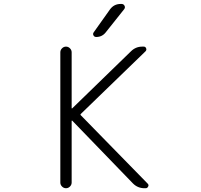

<svg xmlns="http://www.w3.org/2000/svg" viewBox="-20 -995 1040 993"><path d="M608.4 -974.6Q619.1 -974.6 624 -965.3Q628.9 -956.1 622.1 -947.3L526.4 -827.1Q507.8 -803.7 477.5 -803.7Q467.8 -803.7 463.4 -812Q459 -820.3 464.8 -828.1L548.8 -946.3Q569.3 -974.6 604.5 -974.6ZM350.6 -435.5Q350.6 -434.6 351.6 -434.1Q352.5 -433.6 353.5 -434.6L657.2 -729.5Q681.6 -753.9 715.8 -753.9H723.6Q732.4 -753.9 735.8 -745.1Q739.3 -736.3 732.4 -729.5L397.5 -405.3Q394.5 -402.3 397.5 -399.4L743.2 -45.9Q748 -42 748 -36.1Q748 -33.2 746.1 -30.3Q742.2 -21.5 733.4 -21.5H727.5Q692.4 -21.5 668 -45.9L353.5 -371.1Q352.5 -372.1 351.6 -371.6Q350.6 -371.1 350.6 -369.1V-50.8Q350.6 -39.1 341.8 -30.3Q333 -21.5 321.3 -21.5Q309.6 -21.5 300.8 -30.3Q292 -39.1 292 -50.8V-724.6Q292 -736.3 300.8 -745.1Q309.6 -753.9 321.3 -753.9Q333 -753.9 341.8 -745.1Q350.6 -736.3 350.6 -724.6Z"/></svg>

Font: Gen Jyuu Gothic L Monospace Light
Style: Regular
Weight: 300
Designer: [Source Han Sans]
Ryoko NISHIZUKA  (kana & ideographs); Paul D. Hunt (Latin, Greek & Cyrillic); Wenlong ZHANG  (bopomofo
Version: Version 1.002.20150607